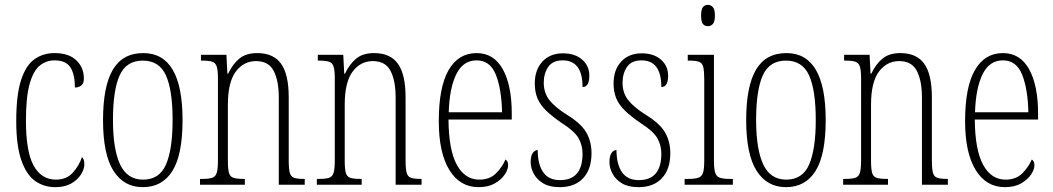

<svg xmlns="http://www.w3.org/2000/svg" viewBox="-20 -762 4344 792"><path d="M208 10Q161 10 125 -15.5Q89 -41 68 -101Q47 -161 47 -263Q47 -371 67 -432Q87 -493 122.5 -518Q158 -543 205 -543Q264 -543 295 -513Q326 -483 326 -438Q326 -418 315.5 -409.5Q305 -401 289 -401Q289 -455 270.5 -484Q252 -513 205 -513Q170 -513 143.5 -491Q117 -469 102 -415Q87 -361 87 -264Q87 -136 119 -78.5Q151 -21 211 -21Q255 -21 281 -50.5Q307 -80 318 -114Q323 -109 325.5 -102.5Q328 -96 328 -84Q328 -65 314.5 -43Q301 -21 274.5 -5.5Q248 10 208 10Z M569 10Q491 10 448 -57.5Q405 -125 405 -267Q405 -406 445.5 -474.5Q486 -543 571 -543Q733 -543 733 -267Q733 -123 691 -56.5Q649 10 569 10ZM570 -21Q638 -21 665 -84Q692 -147 692 -267Q692 -390 664.5 -451Q637 -512 569 -512Q501 -512 473.5 -451Q446 -390 446 -267Q446 -146 475.5 -83.5Q505 -21 570 -21Z M805 0V-24H813Q841 -24 855 -28.5Q869 -33 874 -49Q879 -65 879 -100V-438Q879 -472 874 -487.5Q869 -503 855 -507.5Q841 -512 814 -512H809V-536H914L918 -458H921Q940 -498 967.5 -520.5Q995 -543 1041 -543Q1108 -543 1139.5 -499Q1171 -455 1171 -360V-100Q1171 -65 1175.5 -49Q1180 -33 1193.5 -28.5Q1207 -24 1233 -24H1237V0H1130V-360Q1130 -429 1109 -469.5Q1088 -510 1036 -510Q985 -510 952.5 -466.5Q920 -423 920 -330V-99Q920 -65 924.5 -49Q929 -33 943 -28.5Q957 -24 984 -24H990V0Z M1287 0V-24H1295Q1323 -24 1337 -28.5Q1351 -33 1356 -49Q1361 -65 1361 -100V-438Q1361 -472 1356 -487.5Q1351 -503 1337 -507.5Q1323 -512 1296 -512H1291V-536H1396L1400 -458H1403Q1422 -498 1449.5 -520.5Q1477 -543 1523 -543Q1590 -543 1621.5 -499Q1653 -455 1653 -360V-100Q1653 -65 1657.5 -49Q1662 -33 1675.5 -28.5Q1689 -24 1715 -24H1719V0H1612V-360Q1612 -429 1591 -469.5Q1570 -510 1518 -510Q1467 -510 1434.5 -466.5Q1402 -423 1402 -330V-99Q1402 -65 1406.5 -49Q1411 -33 1425 -28.5Q1439 -24 1466 -24H1472V0Z M1954 10Q1877 10 1833.5 -61Q1790 -132 1790 -262Q1790 -403 1830.5 -473Q1871 -543 1946 -543Q2017 -543 2054 -476.5Q2091 -410 2091 -294V-269H1830Q1831 -143 1864.5 -82Q1898 -21 1957 -21Q2000 -21 2026 -47Q2052 -73 2065 -104Q2069 -102 2072.5 -96.5Q2076 -91 2076 -80Q2076 -63 2062 -42Q2048 -21 2021 -5.5Q1994 10 1954 10ZM2051 -299Q2049 -394 2025.5 -453.5Q2002 -513 1946 -513Q1890 -513 1862 -455.5Q1834 -398 1831 -299Z M2289 10Q2247 10 2221 -5.5Q2195 -21 2182 -45Q2169 -69 2169 -93Q2169 -119 2177.5 -131Q2186 -143 2198 -143Q2198 -85 2220.5 -52Q2243 -19 2290 -19Q2383 -19 2383 -128Q2383 -163 2366.5 -192Q2350 -221 2298 -254Q2257 -282 2232.5 -306Q2208 -330 2197 -356.5Q2186 -383 2186 -418Q2186 -474 2217.5 -508Q2249 -542 2302 -542Q2352 -542 2381.5 -516Q2411 -490 2411 -450Q2411 -403 2383 -403Q2383 -513 2301 -513Q2260 -513 2241.5 -486Q2223 -459 2223 -421Q2223 -379 2246 -349.5Q2269 -320 2318 -289Q2377 -253 2398.5 -215.5Q2420 -178 2420 -130Q2420 -64 2385.5 -27Q2351 10 2289 10Z M2614 10Q2572 10 2546 -5.5Q2520 -21 2507 -45Q2494 -69 2494 -93Q2494 -119 2502.5 -131Q2511 -143 2523 -143Q2523 -85 2545.5 -52Q2568 -19 2615 -19Q2708 -19 2708 -128Q2708 -163 2691.5 -192Q2675 -221 2623 -254Q2582 -282 2557.5 -306Q2533 -330 2522 -356.5Q2511 -383 2511 -418Q2511 -474 2542.5 -508Q2574 -542 2627 -542Q2677 -542 2706.5 -516Q2736 -490 2736 -450Q2736 -403 2708 -403Q2708 -513 2626 -513Q2585 -513 2566.5 -486Q2548 -459 2548 -421Q2548 -379 2571 -349.5Q2594 -320 2643 -289Q2702 -253 2723.5 -215.5Q2745 -178 2745 -130Q2745 -64 2710.5 -27Q2676 10 2614 10Z M2900 -654Q2887 -654 2879.5 -663Q2872 -672 2872 -698Q2872 -723 2879.5 -732.5Q2887 -742 2900 -742Q2912 -742 2920.5 -732.5Q2929 -723 2929 -698Q2929 -672 2920.5 -663Q2912 -654 2900 -654ZM2804 0V-24H2819Q2847 -24 2861 -29Q2875 -34 2880 -49.5Q2885 -65 2885 -99V-434Q2885 -469 2881 -485.5Q2877 -502 2863.5 -507Q2850 -512 2824 -512H2817V-536H2925V-100Q2925 -66 2930 -50Q2935 -34 2949 -29Q2963 -24 2990 -24H3003V0Z M3222 10Q3144 10 3101 -57.5Q3058 -125 3058 -267Q3058 -406 3098.5 -474.5Q3139 -543 3224 -543Q3386 -543 3386 -267Q3386 -123 3344 -56.5Q3302 10 3222 10ZM3223 -21Q3291 -21 3318 -84Q3345 -147 3345 -267Q3345 -390 3317.5 -451Q3290 -512 3222 -512Q3154 -512 3126.5 -451Q3099 -390 3099 -267Q3099 -146 3128.5 -83.5Q3158 -21 3223 -21Z M3458 0V-24H3466Q3494 -24 3508 -28.5Q3522 -33 3527 -49Q3532 -65 3532 -100V-438Q3532 -472 3527 -487.5Q3522 -503 3508 -507.5Q3494 -512 3467 -512H3462V-536H3567L3571 -458H3574Q3593 -498 3620.5 -520.5Q3648 -543 3694 -543Q3761 -543 3792.5 -499Q3824 -455 3824 -360V-100Q3824 -65 3828.5 -49Q3833 -33 3846.5 -28.5Q3860 -24 3886 -24H3890V0H3783V-360Q3783 -429 3762 -469.5Q3741 -510 3689 -510Q3638 -510 3605.5 -466.5Q3573 -423 3573 -330V-99Q3573 -65 3577.5 -49Q3582 -33 3596 -28.5Q3610 -24 3637 -24H3643V0Z M4125 10Q4048 10 4004.5 -61Q3961 -132 3961 -262Q3961 -403 4001.5 -473Q4042 -543 4117 -543Q4188 -543 4225 -476.5Q4262 -410 4262 -294V-269H4001Q4002 -143 4035.5 -82Q4069 -21 4128 -21Q4171 -21 4197 -47Q4223 -73 4236 -104Q4240 -102 4243.5 -96.5Q4247 -91 4247 -80Q4247 -63 4233 -42Q4219 -21 4192 -5.5Q4165 10 4125 10ZM4222 -299Q4220 -394 4196.5 -453.5Q4173 -513 4117 -513Q4061 -513 4033 -455.5Q4005 -398 4002 -299Z"/></svg>

Font: Noto Serif Tamil ExtraCondensed ExtraLight
Style: Italic
Weight: 200
Width: 2
Italic angle: -12°
Designer: Indian Type Foundry, Tom Grace, and the Monotype Design Team
Foundry: Monotype Imaging Inc.
Version: Version 2.003; ttfautohint (v1.8.4.7-5d5b)